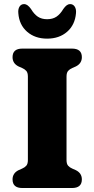

<svg xmlns="http://www.w3.org/2000/svg" viewBox="-20 -944 474 964"><path d="M314 -140.5Q314 -121 322 -112Q330 -103 343 -97.5L361 -89.5Q391 -74.5 391 -43Q391 0 341.5 0H92Q43 0 43 -43Q43 -74.5 73 -89.5L91 -97.5Q104 -103 112 -112Q120 -121 120 -140.5V-559.5Q120 -579 112 -588Q104 -597 91 -602.5L73 -610.5Q43 -625.5 43 -657Q43 -700 92 -700H341.5Q391 -700 391 -657Q391 -625.5 361 -610.5L343 -602.5Q330 -597 322 -588Q314 -579 314 -559.5ZM216.5 -847.5Q244.5 -847.5 263.5 -860.2Q282.5 -873 298 -899Q315 -923.5 331.5 -923.5Q347 -923.5 355.2 -910.8Q363.5 -898 361.5 -877.5Q356.5 -819 317 -784.5Q277.5 -750 216.5 -750Q156 -750 116.2 -784.5Q76.5 -819 72 -877.5Q70 -898 78 -910.8Q86 -923.5 101.5 -923.5Q118 -923.5 135.5 -899Q151 -873 170 -860.2Q189 -847.5 216.5 -847.5Z"/></svg>

Font: Fraunces 9pt S100
Style: Bold
Weight: 700
Version: Version 1.000; ttfautohint (v1.8.3)